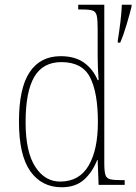

<svg xmlns="http://www.w3.org/2000/svg" viewBox="-20 -780 575 810"><path d="M240 10Q156 10 108 -57.5Q60 -125 60 -267Q60 -408 105 -475.5Q150 -543 236 -543Q296 -543 334 -516Q372 -489 392 -442H396Q394 -469 393 -494.5Q392 -520 392 -543V-660Q392 -698 388 -714.5Q384 -731 370.5 -735.5Q357 -740 327 -740H310V-760H420V-91Q420 -58 424.5 -43Q429 -28 444 -24Q459 -20 492 -20H506V0H396L392 -105H390Q370 -54 334.5 -22Q299 10 240 10ZM236 -14Q315 -15 354 -81.5Q393 -148 393 -265Q393 -389 360 -453.5Q327 -518 239 -518Q161 -518 124.5 -455.5Q88 -393 88 -264Q88 -139 129 -76Q170 -13 236 -14ZM477 -610Q483 -647 488 -687.5Q493 -728 494 -760H535V-752Q527 -720 514 -676Q501 -632 487 -600H477Z"/></svg>

Font: Noto Serif Lao SemiCondensed Thin
Style: Regular
Weight: 100
Width: 4
Designer: Monotype Design Team
Foundry: Monotype Imaging Inc.
Version: Version 2.003; ttfautohint (v1.8.4.7-5d5b)